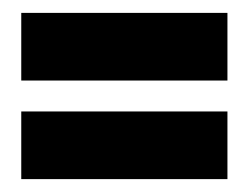

<svg xmlns="http://www.w3.org/2000/svg" viewBox="-20 -482 385 298"><path d="M333 -357V-462H13V-357ZM333 -204V-309H13V-204Z"/></svg>

Font: Advent Pro
Style: Bold
Weight: 700
Designer: Andreas Kalpakidis
Foundry: Andreas Kalpakidis
Version: Version 2.002 2008